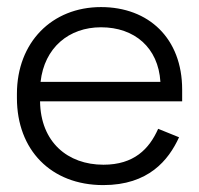

<svg xmlns="http://www.w3.org/2000/svg" viewBox="-20 -522 577 556"><path d="M279 14C410 14 468 -58 498.5 -124.5L438 -149C412 -90.5 368 -45 279.5 -45C176 -45 97.5 -110.5 96 -228.5H507.5V-262.5C507.5 -411 410.5 -501.5 272.5 -501.5C130.5 -501.5 29 -399.5 29 -250V-238C29 -88 127.5 14 279 14ZM97.5 -285C108.5 -384 179.5 -443 272.5 -443C369.5 -443 438.5 -384 444.5 -285Z"/></svg>

Font: MCL Standard Light
Style: Regular
Weight: 300
Designer: Květoslav Bartoš
Foundry: Florian Karsten
Version: Version 1.001;Glyphs 3.2.3 (3260)